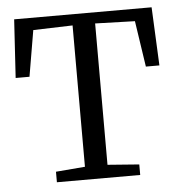

<svg xmlns="http://www.w3.org/2000/svg" viewBox="-45 -593 597 636"><g transform="rotate(-5 254.0 -275.0)"><path d="M119 0V-35L216 -43V-513L85 -509L59 -356H13L25 -550H482L491 -356H446L423 -509L291 -513V-43L396 -35V0Z"/></g></svg>

Font: Aikya
Style: Regular
Weight: 400
Designer: Neelakash Kshetrimayum (Latin subset based on Merriweather by Eben Sorkin)
Foundry: Brand New Type
Version: Version 1.00 b005